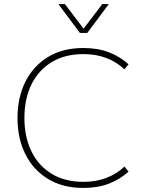

<svg xmlns="http://www.w3.org/2000/svg" viewBox="-20 -914 712 944"><path d="M390 10Q288 10 215.5 -34.5Q143 -79 104.5 -156.5Q66 -234 66 -334Q66 -434 104.5 -511.5Q143 -589 215.5 -633.5Q288 -678 390 -678Q461 -678 515.5 -657Q570 -636 612 -598L592 -573Q554 -609 503.5 -628.5Q453 -648 390 -648Q299 -648 234 -608.5Q169 -569 134.5 -498.5Q100 -428 100 -334Q100 -241 134.5 -170Q169 -99 234 -59.5Q299 -20 390 -20Q453 -20 503.5 -39.5Q554 -59 592 -95L612 -70Q570 -32 515.5 -11Q461 10 390 10ZM373 -752 267 -894H299L391 -773L483 -894H515L409 -752Z"/></svg>

Font: Gantari Thin
Style: Regular
Weight: 250
Designer: Anugrah Pasau
Foundry: Lafontype
Version: Version 1.000